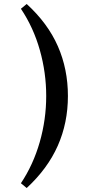

<svg xmlns="http://www.w3.org/2000/svg" viewBox="-20 -839 462 964"><path d="M321 -357Q321 -222 270 -107Q219 8 114 105L85 81Q147 -12 179.5 -125.5Q212 -239 212 -357Q212 -474 180 -587.5Q148 -701 85 -795L114 -819Q220 -722 270.5 -607Q321 -492 321 -357Z"/></svg>

Font: Andada Pro SemiBold
Style: Regular
Weight: 600
Designer: Carolina Giovagnoli
Foundry: Huerta Tipografica
Version: Version 3.005